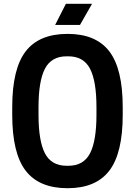

<svg xmlns="http://www.w3.org/2000/svg" viewBox="-20 -970 705 1003"><path d="M333 13.2Q184.6 13.2 114.3 -78.1Q43.9 -169.4 43.9 -370.1V-410.2Q43.9 -610.8 114.3 -701.9Q184.6 -793 333 -793Q481 -793 551 -701.7Q621.1 -610.4 621.1 -410.2V-370.1Q621.1 -169.4 550.8 -78.1Q480.5 13.2 333 13.2ZM328.1 -104H336.9Q416.5 -104 450.2 -168.9Q483.9 -233.9 483.9 -370.1V-410.2Q483.9 -546.4 450.2 -611.1Q416.5 -675.8 336.9 -675.8H328.1Q248.5 -675.8 214.8 -611.1Q181.2 -546.4 181.2 -410.2V-370.1Q181.2 -233.9 214.8 -168.9Q248.5 -104 328.1 -104ZM324.2 -950.2H460.9L397.9 -839.8H268.1Z"/></svg>

Font: Cooper Hewitt
Style: Semibold
Weight: 709
Designer: Village Type and Design LLC
Foundry: Cooper Hewitt Smithsonian Design Museum
Version: 1.000